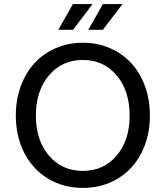

<svg xmlns="http://www.w3.org/2000/svg" viewBox="-20 -920 817 948"><path d="M58.1 -350.1Q58.1 -428.2 82.8 -495.1Q107.4 -562 150.9 -608.9Q194.3 -655.8 255.9 -682.4Q317.4 -709 389.2 -709Q460.9 -709 522.5 -682.4Q584 -655.8 627.4 -608.9Q670.9 -562 695.6 -495.1Q720.2 -428.2 720.2 -350.1Q720.2 -246.6 678.2 -164.8Q636.2 -83 560.5 -37.6Q484.9 7.8 389.2 7.8Q293.5 7.8 217.8 -37.6Q142.1 -83 100.1 -164.8Q58.1 -246.6 58.1 -350.1ZM389.2 -76.2Q491.7 -76.2 555.9 -151.6Q620.1 -227.1 620.1 -349.1Q620.1 -471.7 555.9 -547.9Q491.7 -624 389.2 -624Q286.1 -624 221.7 -547.9Q157.2 -471.7 157.2 -349.1Q157.2 -227.1 221.7 -151.6Q286.1 -76.2 389.2 -76.2ZM339.8 -899.9H437L340.8 -772.9H268.1ZM487.8 -899.9H585L487.8 -772.9H416Z"/></svg>

Font: LT Superior Med
Style: Regular
Weight: 500
Designer: Daniel Lyons
Foundry: LyonsType
Version: Version 1.000